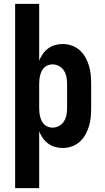

<svg xmlns="http://www.w3.org/2000/svg" viewBox="-20 -755 540 990"><path d="M58 215V-735H182V-442Q189 -460 200.5 -476.5Q212 -493 228 -505Q244 -517 263.5 -522.5Q283 -528 303 -528Q327 -528 350 -520Q373 -512 391 -496Q409 -480 420.5 -459Q432 -438 439 -415Q446 -392 448 -368Q450 -344 450 -320V-200Q450 -176 448 -152Q446 -128 439 -105Q432 -82 420.5 -61Q409 -40 391 -24Q373 -8 350 0Q327 8 303 8Q283 8 263.5 2.5Q244 -3 228 -15Q212 -27 200.5 -43.5Q189 -60 182 -78V215ZM251 -97Q269 -97 285 -106Q301 -115 310.5 -130.5Q320 -146 323 -164Q326 -182 326 -200V-320Q326 -338 323 -356Q320 -374 310.5 -389.5Q301 -405 285 -414Q269 -423 251 -423Q239 -423 228 -419Q217 -415 208.5 -407Q200 -399 195 -388.5Q190 -378 187 -366.5Q184 -355 183 -343.5Q182 -332 182 -320V-200Q182 -188 183 -176.5Q184 -165 187 -153.5Q190 -142 195 -131.5Q200 -121 208.5 -113Q217 -105 228 -101Q239 -97 251 -97Z"/></svg>

Font: Iosevka SS04 Extrabold
Style: Regular
Weight: 800
Monospace: yes
Designer: Belleve Invis
Foundry: Belleve Invis
Version: Version 19.0.0; ttfautohint (v1.8.4)